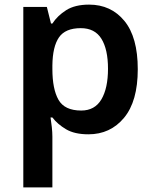

<svg xmlns="http://www.w3.org/2000/svg" viewBox="-20 -572 666 832"><path d="M366 -552Q461 -552 519 -481.5Q577 -411 577 -272Q577 -133 517.5 -61.5Q458 10 363 10Q303 10 266 -12Q229 -34 207 -63H199Q202 -44 204.5 -21.5Q207 1 207 20V240H81V-542H183L201 -470H207Q229 -504 267 -528Q305 -552 366 -552ZM330 -450Q263 -450 235.5 -410Q208 -370 207 -289V-273Q207 -186 233.5 -139.5Q260 -93 332 -93Q391 -93 419.5 -141.5Q448 -190 448 -274Q448 -358 419.5 -404Q391 -450 330 -450Z"/></svg>

Font: Noto Sans Tamil SemiBold
Style: Regular
Weight: 600
Designer: Jelle Bosma - Monotype Design Team
Foundry: Monotype Imaging Inc.
Version: Version 2.004; ttfautohint (v1.8.4.7-5d5b)